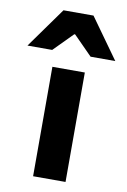

<svg xmlns="http://www.w3.org/2000/svg" viewBox="-147 -805 569 857"><g transform="rotate(10 138.0 -376.5)"><path d="M65 0V-496H212V0ZM-61 -570 70 -753H206L337 -570H225L140 -656H136L51 -570Z"/></g></svg>

Font: Source Sans 3
Style: Bold
Weight: 700
Designer: Paul D. Hunt
Foundry: Adobe
Version: Version 3.052;hotconv 1.1.0;makeotfexe 2.6.0